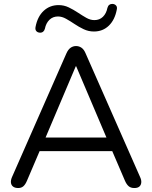

<svg xmlns="http://www.w3.org/2000/svg" viewBox="-20 -945 769 972"><path d="M72.3 6.9Q55.8 6.9 46.3 -0.3Q36.8 -7.6 35.4 -20.3Q34 -33 40.8 -48.6L316.5 -675.4Q325.3 -694.9 337.7 -703.4Q350.1 -711.9 365 -711.9Q380.1 -711.9 392.5 -703.4Q404.9 -694.9 413.1 -675.4L689.3 -48.6Q696.6 -33 695.1 -20.1Q693.7 -7.2 685 -0.1Q676.3 6.9 660.2 6.9Q641.8 6.9 631 -2.6Q620.3 -12.1 612.6 -30L539.1 -201.2L578.8 -180H149.3L189.6 -201.2L116.5 -30Q108.3 -10.6 98 -1.8Q87.7 6.9 72.3 6.9ZM363.6 -609.5 202.9 -230.3 179 -248.6H549.1L526.7 -230.3L365.6 -609.5ZM181.9 -779.6Q170.7 -780.1 164 -787.4Q157.4 -794.8 159.8 -808.1Q169.7 -860.9 201 -890.1Q232.3 -919.2 276.6 -919.2Q304 -919.2 328 -907.6Q352 -896 374.3 -881.2Q396.6 -866.3 417.1 -854.7Q437.6 -843.2 457.6 -843.2Q484.1 -843.2 501.2 -860.1Q518.3 -877 523.8 -905Q526.8 -915.8 533.4 -920.7Q540 -925.6 549.3 -925.2Q560.5 -924.7 567.4 -917.3Q574.3 -910 571.3 -896.7Q561.4 -844.4 530.9 -815Q500.3 -785.5 455.6 -785.5Q428.1 -785.5 403.6 -797.1Q379.1 -808.7 357.1 -823.6Q335.1 -838.4 314.3 -850Q293.6 -861.6 273.6 -861.6Q247.5 -861.6 230.2 -844.7Q212.9 -827.7 207.3 -799.8Q204.9 -790 198.3 -784.5Q191.6 -779.1 181.9 -779.6Z"/></svg>

Font: Nunito ExtraLight
Style: Regular
Weight: 200
Designer: Vernon Adams
Foundry: Vernon Adams
Version: Version 3.602